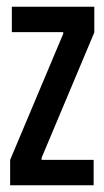

<svg xmlns="http://www.w3.org/2000/svg" viewBox="-20 -548 309 568"><path d="M10 0V-75L167 -448V-453H15V-528H259V-452L103 -81V-75H257V0Z"/></svg>

Font: Bricolage Grotesque 96pt Condensed
Style: Regular
Weight: 400
Width: 3
Designer: Mathieu Triay
Foundry: Atelier Triay
Version: Version 1.001; ttfautohint (v1.8.4.7-5d5b);gftools[0.9.33.de